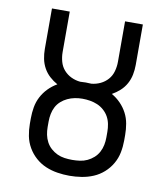

<svg xmlns="http://www.w3.org/2000/svg" viewBox="-83 -805 766 882"><g transform="rotate(10 300.0 -363.5)"><path d="M300 8Q272 8 243.5 3.5Q215 -1 189 -12Q163 -23 141.5 -42Q120 -61 105.5 -86Q91 -111 85.5 -139Q80 -167 80 -195V-221Q80 -247 84.5 -273Q89 -299 101 -322Q113 -345 131.5 -364Q150 -383 173 -396Q153 -407 136 -422.5Q119 -438 108 -458Q97 -478 92.5 -500.5Q88 -523 88 -546V-735H171V-546Q171 -524 177 -502Q183 -480 197.5 -463.5Q212 -447 232 -437.5Q252 -428 274 -426Q281 -426 287.5 -426.5Q294 -427 300 -427Q306 -427 312.5 -426.5Q319 -426 326 -426Q348 -428 368 -437.5Q388 -447 402.5 -463.5Q417 -480 423 -502Q429 -524 429 -546V-735H512V-546Q512 -523 507.5 -500.5Q503 -478 492 -458Q481 -438 464 -422.5Q447 -407 427 -396Q450 -383 468.5 -364Q487 -345 499 -322Q511 -299 515.5 -273Q520 -247 520 -221V-195Q520 -167 514.5 -139Q509 -111 494.5 -86Q480 -61 458.5 -42Q437 -23 411 -12Q385 -1 356.5 3.5Q328 8 300 8ZM300 -66Q318 -66 336 -68.5Q354 -71 370 -78.5Q386 -86 399.5 -98Q413 -110 421.5 -126Q430 -142 433.5 -159.5Q437 -177 437 -195V-221Q437 -239 433.5 -257Q430 -275 421.5 -290.5Q413 -306 399 -318.5Q385 -331 368.5 -338Q352 -345 334 -348Q316 -351 298 -351Q280 -351 262.5 -347.5Q245 -344 229 -336.5Q213 -329 199.5 -317Q186 -305 178 -289.5Q170 -274 166.5 -256.5Q163 -239 163 -221V-195Q163 -177 166.5 -159.5Q170 -142 178.5 -126Q187 -110 200.5 -98Q214 -86 230 -78.5Q246 -71 264 -68.5Q282 -66 300 -66Z"/></g></svg>

Font: Iosevka Mono
Style: Regular
Weight: 400
Designer: Belleve Invis
Foundry: Belleve Invis
Version: Version 11.1.1